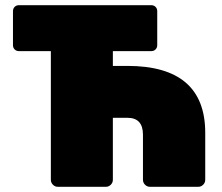

<svg xmlns="http://www.w3.org/2000/svg" viewBox="-20 -720 856 740"><path d="M531 -27V-201Q531 -266 471 -266H415V-27Q415 -16 407 -8Q399 0 388 0H203Q192 0 184 -8Q176 -16 176 -27V-523H53Q43 -523 36.5 -529.5Q30 -536 30 -546V-677Q30 -687 36.5 -693.5Q43 -700 53 -700H563Q573 -700 579.5 -693.5Q586 -687 586 -677V-546Q586 -536 579.5 -529.5Q573 -523 563 -523H415V-466H471Q771 -466 771 -208V-27Q771 -16 763 -8Q755 0 744 0H558Q547 0 539 -8Q531 -16 531 -27Z"/></svg>

Font: Rubik One
Style: Regular
Weight: 400
Designer: Hubert and Fischer with Elvire Volk Leonovitch
Foundry: Hubert and Fischer with Elvire Volk Leonovitch
Version: Version 1.001